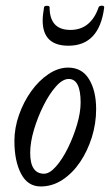

<svg xmlns="http://www.w3.org/2000/svg" viewBox="-20 -660 396 693"><path d="M127 13Q80 13 56 -33Q32 -79 32 -151Q32 -198 48.5 -245Q65 -292 92.5 -330.5Q120 -369 155 -392.5Q190 -416 226 -416Q276 -416 301.5 -374Q327 -332 327 -266Q327 -214 311.5 -164.5Q296 -115 269 -75Q242 -35 205.5 -11Q169 13 127 13ZM139 -33Q159 -33 182 -59Q205 -85 225 -125.5Q245 -166 258 -210Q271 -254 271 -290Q271 -375 228 -375Q206 -375 182 -348Q158 -321 137 -279Q116 -237 102.5 -191.5Q89 -146 89 -108Q89 -33 139 -33ZM227 -495Q134 -495 134 -586Q134 -597 135.5 -609Q137 -621 139 -634Q140 -639 149.5 -639Q159 -639 159 -634Q159 -552 234 -552Q272 -552 297.5 -573.5Q323 -595 336 -634Q338 -639 347.5 -639.5Q357 -640 356 -632Q338 -495 227 -495Z"/></svg>

Font: Junicode Two Beta Condensed
Style: Italic
Weight: 400
Width: 3
Italic angle: -9°
Version: Version 1.053; ttfautohint (v1.8.4)